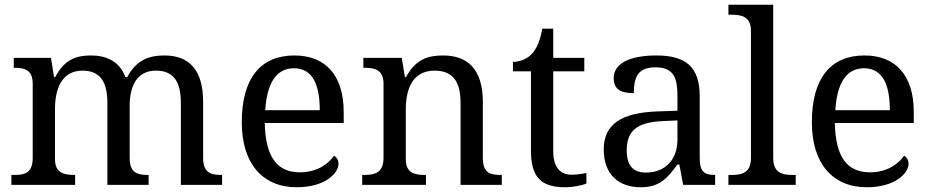

<svg xmlns="http://www.w3.org/2000/svg" viewBox="-20 -780 3925 810"><path d="M28 0H297V-42H294C250 -42 212 -50 212 -109V-320C212 -406 241 -482 328 -482C405 -482 433 -432 433 -345V0H607V-42H604C559 -42 527 -51 527 -114V-333C527 -413 555 -482 638 -482C715 -482 743 -432 743 -345V0H917V-42H914C869 -42 837 -51 837 -114V-350C837 -487 776 -546 674 -546C612 -546 557 -530 517 -455H509C484 -522 428 -546 364 -546C302 -546 253 -530 213 -455H208L195 -536H38V-494H41C85 -494 118 -485 118 -426V-114C118 -51 86 -42 41 -42H28Z M1232 10C1351 10 1408 -49 1408 -89C1408 -106 1398 -119 1389 -123C1365 -87 1315 -53 1246 -53C1150 -53 1100 -115 1097 -261H1430V-307C1430 -465 1351 -546 1222 -546C1080 -546 1000 -451 1000 -264C1000 -91 1087 10 1232 10ZM1329 -315H1099C1106 -430 1146 -492 1220 -492C1300 -492 1329 -421 1329 -315Z M1508 0H1777V-42H1772C1728 -42 1692 -50 1692 -109V-320C1692 -406 1722 -482 1813 -482C1894 -482 1923 -432 1923 -345V0H2097V-42H2092C2047 -42 2017 -51 2017 -114V-350C2017 -487 1954 -546 1849 -546C1785 -546 1734 -530 1693 -455H1688L1675 -536H1513V-494H1518C1562 -494 1598 -485 1598 -426V-114C1598 -51 1561 -42 1516 -42H1508Z M2365 10C2397 10 2437 2 2454 -6V-50C2433 -46 2414 -43 2390 -43C2344 -43 2314 -74 2314 -142V-479H2445V-536H2314V-659H2268C2258 -608 2245 -575 2222 -551C2200 -528 2168 -519 2144 -519V-479H2220V-145C2220 -30 2264 10 2365 10Z M2682 10C2765 10 2796 -30 2838 -86H2846L2862 0H2997V-42H2994C2949 -42 2932 -58 2932 -114V-373C2932 -500 2871 -546 2749 -546C2650 -546 2569 -519 2569 -450C2569 -404 2598 -387 2654 -387C2654 -450 2668 -496 2745 -496C2827 -496 2838 -445 2838 -373V-313L2755 -310C2602 -305 2527 -256 2527 -150C2527 -41 2593 10 2682 10ZM2705 -52C2650 -52 2624 -83 2624 -145C2624 -223 2661 -264 2774 -269L2838 -272V-191C2838 -106 2786 -52 2705 -52Z M3053 0H3337V-42H3324C3279 -42 3242 -51 3242 -114V-760H3053V-718H3066C3110 -718 3148 -709 3148 -650V-114C3148 -51 3111 -42 3066 -42H3053Z M3637 10C3756 10 3813 -49 3813 -89C3813 -106 3803 -119 3794 -123C3770 -87 3720 -53 3651 -53C3555 -53 3505 -115 3502 -261H3835V-307C3835 -465 3756 -546 3627 -546C3485 -546 3405 -451 3405 -264C3405 -91 3492 10 3637 10ZM3734 -315H3504C3511 -430 3551 -492 3625 -492C3705 -492 3734 -421 3734 -315Z"/></svg>

Font: Noto Nastaliq Urdu
Style: Regular
Weight: 400
Designer: Monotype Design Team (Patrick Giasson: type design, Kamal Mansour: OpenType code, Glenda Bellarosa). Updated by Simon Co
Foundry: Monotype Imaging Inc., Simon Cozens
Version: Version 3.009